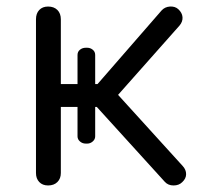

<svg xmlns="http://www.w3.org/2000/svg" viewBox="-20 -567 613 587"><path d="M537 -10Q527 0 510.5 0Q494 0 484 -11L246 -273L474 -535Q484 -546 499.5 -547Q515 -548 525 -539Q537 -528 538 -514.5Q539 -501 529 -489L341 -277L539 -59Q549 -48 549 -34.5Q549 -21 537 -10ZM127 0Q110 0 100 -10.5Q90 -21 90 -38V-508Q90 -526 100 -536.5Q110 -547 127 -547Q145 -547 155.5 -536.5Q166 -526 166 -508V-310H311V-240H166V-38Q166 -21 155.5 -10.5Q145 0 127 0ZM242 -128Q232 -128 224.5 -134.5Q217 -141 217 -150V-399Q217 -409 224.5 -415Q232 -421 242 -421H247Q256 -421 263.5 -415Q271 -409 271 -399V-150Q271 -141 263.5 -134.5Q256 -128 247 -128Z"/></svg>

Font: Comfortaa
Style: Regular
Weight: 400
Designer: Johan Aakerlund
Foundry: Johan Aakerlund
Version: Version 3.104; ttfautohint (v1.8.1.43-b0c9)